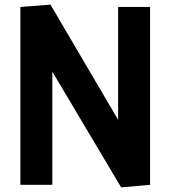

<svg xmlns="http://www.w3.org/2000/svg" viewBox="-20 -798 737 829"><path d="M503 11 192 -512H206V0H68V-768L198 -778L501 -262H490V-768H628V0Z"/></svg>

Font: Yaldevi ExtraLight
Style: Bold
Weight: 700
Version: Version 1.100